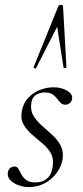

<svg xmlns="http://www.w3.org/2000/svg" viewBox="-20 -752 338 783"><path d="M99 11Q63 11 35.5 -6.5Q8 -24 12 -49Q14 -61 22 -67Q30 -73 39 -73Q50 -73 55.5 -63Q61 -53 67.5 -40.5Q74 -28 87 -18Q100 -8 125 -8Q154 -8 172.5 -24.5Q191 -41 195 -74Q200 -105 187 -127.5Q174 -150 152 -168Q130 -186 109 -204.5Q88 -223 75.5 -245.5Q63 -268 69 -299Q75 -332 95.5 -353.5Q116 -375 143.5 -385.5Q171 -396 198 -396Q231 -396 254 -382Q277 -368 274 -349Q272 -336 263.5 -330.5Q255 -325 247 -325Q235 -325 227.5 -332.5Q220 -340 212.5 -350Q205 -360 194 -367.5Q183 -375 163 -375Q144 -375 127.5 -365.5Q111 -356 108 -333Q103 -303 116 -281Q129 -259 150.5 -240Q172 -221 193.5 -201.5Q215 -182 227.5 -158Q240 -134 235 -102Q230 -72 210.5 -46Q191 -20 162 -4.5Q133 11 99 11ZM237 -727 251 -478Q251 -475 245 -474.5Q239 -474 239 -477L213 -643L127 -474Q126 -472 121 -473.5Q116 -475 117 -478L218 -727Q220 -732 228.5 -732Q237 -732 237 -727Z"/></svg>

Font: Cormorant Infant Light
Style: Italic
Weight: 300
Italic angle: -10°
Designer: Christian Thalmann (Catharsis Fonts)
Foundry: Catharsis Fonts
Version: Version 4.001